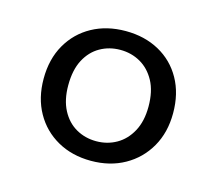

<svg xmlns="http://www.w3.org/2000/svg" viewBox="-64 -790 588 520"><g transform="rotate(15 230.0 -530.0)"><path d="M229 -348Q176 -348 135 -371Q94 -394 71 -435Q48 -476 48 -530Q48 -585 71.5 -626Q95 -667 136 -689.5Q177 -712 230 -712Q283 -712 324 -689.5Q365 -667 388 -626Q411 -585 411 -530Q411 -476 387.5 -435Q364 -394 323 -371Q282 -348 229 -348ZM229 -403Q260 -403 285.5 -417.5Q311 -432 326.5 -460.5Q342 -489 342 -530Q342 -573 326.5 -601.5Q311 -630 285.5 -644.5Q260 -659 229 -659Q198 -659 172.5 -644.5Q147 -630 132 -601.5Q117 -573 117 -530Q117 -489 132 -460.5Q147 -432 172.5 -417.5Q198 -403 229 -403Z"/></g></svg>

Font: DM Sans 17pt
Style: Regular
Weight: 400
Version: Version 4.004;gftools[0.9.30]